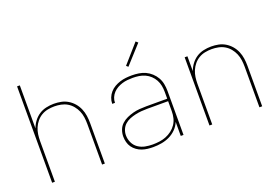

<svg xmlns="http://www.w3.org/2000/svg" viewBox="-100 -1058 2001 1376"><g transform="rotate(-20 900.0 -369.5)"><path d="M99 0V-735H120V-407Q130 -435 148 -459Q166 -483 190.5 -499Q215 -515 244.5 -521.5Q274 -528 303 -528Q331 -528 358.5 -522.5Q386 -517 410 -502.5Q434 -488 452.5 -466.5Q471 -445 482 -419Q493 -393 497 -365.5Q501 -338 501 -310V0H480V-310Q480 -335 476.5 -360.5Q473 -386 463 -409.5Q453 -433 436.5 -453Q420 -473 398 -486Q376 -499 350.5 -504Q325 -509 300 -509Q275 -509 249.5 -504Q224 -499 202 -486Q180 -473 163.5 -453Q147 -433 137 -409.5Q127 -386 123.5 -360.5Q120 -335 120 -310V0Z M868 8Q847 8 825.5 5.5Q804 3 783.5 -4Q763 -11 745 -24Q727 -37 714.5 -54.5Q702 -72 696.5 -93.5Q691 -115 691 -136Q691 -162 700 -186.5Q709 -211 728 -228.5Q747 -246 770.5 -256.5Q794 -267 818.5 -273.5Q843 -280 869 -282Q895 -284 920 -284H1080V-336Q1080 -360 1075.5 -383.5Q1071 -407 1059.5 -428Q1048 -449 1030.5 -465.5Q1013 -482 991 -492Q969 -502 945.5 -505.5Q922 -509 898 -509Q878 -509 857.5 -507Q837 -505 817.5 -499Q798 -493 780 -483Q762 -473 748 -458Q734 -443 726 -424Q718 -405 718 -384H697Q697 -407 705.5 -429Q714 -451 729.5 -468.5Q745 -486 765 -497.5Q785 -509 807 -516Q829 -523 852 -525.5Q875 -528 898 -528Q924 -528 950.5 -524Q977 -520 1001 -509Q1025 -498 1045 -479.5Q1065 -461 1078 -438Q1091 -415 1096 -388.5Q1101 -362 1101 -336V0H1080V-107Q1068 -77 1045 -54Q1022 -31 993 -17Q964 -3 932 2.5Q900 8 868 8ZM871 -11Q897 -11 923 -14.5Q949 -18 973 -27.5Q997 -37 1018 -53Q1039 -69 1053.5 -90.5Q1068 -112 1074 -137.5Q1080 -163 1080 -189V-265H920Q897 -265 874.5 -263Q852 -261 829.5 -256Q807 -251 785.5 -242.5Q764 -234 747 -219Q730 -204 721 -182.5Q712 -161 712 -138Q712 -109 724.5 -82Q737 -55 761 -38.5Q785 -22 813.5 -16.5Q842 -11 871 -11ZM897 -594 883 -606 1007 -747 1023 -733Z M1299 0V-520H1320V-407Q1330 -435 1348 -459Q1366 -483 1390.5 -499Q1415 -515 1444.5 -521.5Q1474 -528 1503 -528Q1531 -528 1558.5 -522.5Q1586 -517 1610 -502.5Q1634 -488 1652.5 -466.5Q1671 -445 1682 -419Q1693 -393 1697 -365.5Q1701 -338 1701 -310V0H1680V-310Q1680 -335 1676.5 -360.5Q1673 -386 1663 -409.5Q1653 -433 1636.5 -453Q1620 -473 1598 -486Q1576 -499 1550.5 -504Q1525 -509 1500 -509Q1475 -509 1449.5 -504Q1424 -499 1402 -486Q1380 -473 1363.5 -453Q1347 -433 1337 -409.5Q1327 -386 1323.5 -360.5Q1320 -335 1320 -310V0Z"/></g></svg>

Font: Iosevka SS04 Thin Extended
Style: Regular
Weight: 100
Width: 7
Monospace: yes
Designer: Belleve Invis
Foundry: Belleve Invis
Version: Version 19.0.0; ttfautohint (v1.8.4)